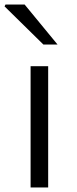

<svg xmlns="http://www.w3.org/2000/svg" viewBox="-29 -821 336 841"><path d="M105 -531H182V0H105ZM-9 -793 -5 -801H79L223 -626H161Z"/></svg>

Font: Nebula Sans Book
Style: Regular
Weight: 400
Designer: Paul D. Hunt for Adobe (as Source Sans)
Foundry: Nebula Entertainment & Broadcasting LLC
Version: Version 1.010